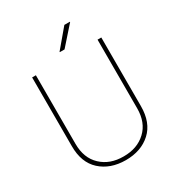

<svg xmlns="http://www.w3.org/2000/svg" viewBox="-208 -1024 1082 1168"><g transform="rotate(-30 333.5 -440.0)"><path d="M576.2 -710.9V-229Q576.2 -112.8 508.8 -51.3Q441.4 10.3 333 10.3Q224.6 9.8 157.2 -51.8Q89.8 -113.3 90.3 -229V-710.9H116.7V-229Q116.7 -128.9 177.2 -72.3Q237.3 -15.6 333 -16.1Q428.7 -15.6 489.3 -72.3Q549.8 -128.9 549.8 -229V-710.9ZM419.9 -889.6H458L459 -887.2L346.2 -759.8H313.5L312.5 -762.2Z"/></g></svg>

Font: Roboto-Thin
Style: Regular
Weight: 250
Designer: Google
Version: Version 1.100141; 2013; ttfautohint (v0.94.14-c901) -l 8 -r 